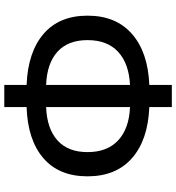

<svg xmlns="http://www.w3.org/2000/svg" viewBox="16 -806 803 874"><g transform="rotate(-90 417.0 -368.5)"><path d="M467.8 -559.6V-177.7Q565.4 -182.6 618.7 -231.9Q671.9 -281.2 671.9 -371.1Q671.9 -460 619.1 -507.8Q566.4 -555.7 467.8 -559.6ZM367.2 -177.7V-559.6Q268.6 -555.7 215.3 -507.8Q162.1 -460 162.1 -371.1Q162.1 -281.2 215.8 -231.4Q269.5 -181.6 367.2 -177.7ZM467.8 -750V-648.4Q617.2 -642.6 700.2 -571.3Q783.2 -500 783.2 -371.1Q783.2 -241.2 699.7 -168.5Q616.2 -95.7 467.8 -89.8V12.7H367.2V-89.8Q217.8 -95.7 134.8 -168.5Q51.8 -241.2 51.8 -371.1Q51.8 -501 134.8 -572.3Q217.8 -643.6 367.2 -648.4V-750Z"/></g></svg>

Font: Gen Shin Gothic Medium
Style: Regular
Weight: 500
Designer: [Source Han Sans]
Ryoko NISHIZUKA  (kana & ideographs); Paul D. Hunt (Latin, Greek & Cyrillic); Wenlong ZHANG  (bopomofo
Version: Version 1.002.20150607